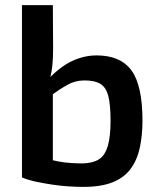

<svg xmlns="http://www.w3.org/2000/svg" viewBox="-20 -720 624 752"><path d="M358 -503Q452 -503 495 -444Q538 -385 538 -248Q538 -189 527.5 -141Q517 -93 491.5 -58.5Q466 -24 421 -6Q376 12 306 12Q281 12 249 10Q217 8 184 3Q151 -2 120.5 -8.5Q90 -15 66 -25L163 -99Q185 -92 209.5 -87.5Q234 -83 258.5 -81.5Q283 -80 304 -80Q344 -81 367.5 -96Q391 -111 402 -147.5Q413 -184 413 -248Q413 -308 404.5 -342.5Q396 -377 374 -391Q352 -405 311 -405Q275 -405 244.5 -388Q214 -371 174 -342L166 -407Q193 -436 223.5 -458Q254 -480 288.5 -491.5Q323 -503 358 -503ZM187 -700 188 -530Q188 -498 185.5 -468.5Q183 -439 175 -411L187 -397V-19L66 -25V-700Z"/></svg>

Font: Exo 2 SemiBold
Style: Regular
Weight: 600
Designer: Natanael Gama
Foundry: Natanael Gama
Version: Version 2.010